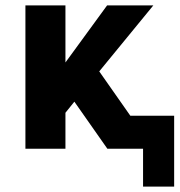

<svg xmlns="http://www.w3.org/2000/svg" viewBox="-20 -550 664 710"><path d="M509 140H624V-122H462L347 -286L547 -530H376L222 -319V-530H74V0H222V-133L255 -174L377 0H509Z"/></svg>

Font: Iosevka Sparkle Heavy
Style: Regular
Weight: 900
Designer: Belleve Invis
Foundry: Belleve Invis
Version: Version 4.5.0; ttfautohint (v1.8.3)